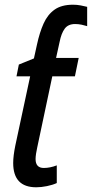

<svg xmlns="http://www.w3.org/2000/svg" viewBox="-20 -785 390 815"><path d="M134 10Q36 10 36 -93Q36 -123 45 -167L108 -461H50L60 -511L124 -537L137 -596Q148 -647 165 -685Q182 -723 211.5 -744Q241 -765 290 -765Q307 -765 322.5 -762Q338 -759 350 -756V-674Q341 -677 327 -680Q313 -683 299 -683Q269 -683 254.5 -663Q240 -643 233 -607L218 -539H314L298 -461H202L138 -159Q135 -146 133 -132.5Q131 -119 131 -110Q131 -72 166 -72Q192 -72 221 -83V-8Q204 0 179.5 5Q155 10 134 10Z"/></svg>

Font: Noto Sans Condensed Medium
Style: Italic
Weight: 500
Width: 3
Italic angle: -12°
Designer: Monotype Design Team
Foundry: Monotype Imaging Inc.
Version: Version 2.013; ttfautohint (v1.8.4.7-5d5b)